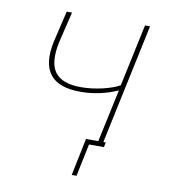

<svg xmlns="http://www.w3.org/2000/svg" viewBox="-76 -585 697 785"><g transform="rotate(10 272.5 -192.0)"><path d="M484 -519 378 -20H388L384 0H322L294 135H274L306 -20H357L404 -239Q330 -206 249 -206Q69 -206 107 -388L138 -519H160L129 -390Q111 -304 140.5 -264.5Q170 -225 248 -225Q292 -225 337 -235.5Q382 -246 408 -261L463 -519Z"/></g></svg>

Font: Raleway-v4020 Thin
Style: Italic
Weight: 250
Italic angle: -12°
Designer: Matt McInerney, Pablo Impallari, Rodrigo Fuenzalida
Foundry: Matt McInerney, Pablo Impallari, Rodrigo Fuenzalida
Version: Version 4.020;PS 004.020;hotconv 1.0.88;makeotf.lib2.5.64775